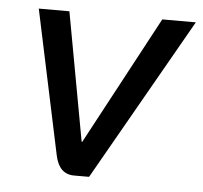

<svg xmlns="http://www.w3.org/2000/svg" viewBox="-42 -543 621 587"><g transform="rotate(5 268.0 -249.5)"><path d="M148 -56 54 -499H148L220 -105H222L433 -499H536L252 0H206Q160 0 148 -56Z"/></g></svg>

Font: Bai Jamjuree Medium
Style: Italic
Weight: 500
Italic angle: -10°
Version: Version 1.000; ttfautohint (v1.6)